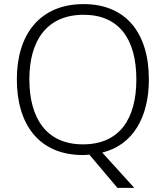

<svg xmlns="http://www.w3.org/2000/svg" viewBox="-20 -796 808 935"><path d="M705 -409C705 -636 593 -776 387 -776C173 -776 62 -627 62 -410C62 -192 168 -41 384 -41C394 -41 405 -42 415 -43L552 119H634L478 -53C629 -90 705 -227 705 -409ZM123 -410C123 -598 208 -724 387 -724C558 -724 644 -608 644 -409C644 -218 563 -93 384 -93C206 -93 123 -220 123 -410Z"/></svg>

Font: Noto Sans Tamil UI Light
Style: Regular
Weight: 300
Designer: Jelle Bosma - Monotype Design Team
Foundry: Monotype Imaging Inc.
Version: Version 2.004